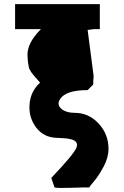

<svg xmlns="http://www.w3.org/2000/svg" viewBox="-20 -769 598 929"><path d="M505 -49Q505 -7 481.5 37Q458 81 435 108Q412 135 412 138Q400 137 329.5 139.5Q259 142 244 138L228 92Q337 -22 350 -55Q362 -87 320 -96Q298 -101 254 -102Q191 -104 154.5 -152.5Q118 -201 123 -264.5Q128 -328 174 -369Q169 -375 160 -385Q151 -395 148 -398.5Q145 -402 138.5 -410Q132 -418 130 -421.5Q128 -425 124 -432Q120 -439 119.5 -444.5Q119 -450 117 -459Q115 -468 114.5 -477.5Q114 -487 113 -499Q110 -560 178 -628H53V-749H463V-628H433Q415 -626 404 -624Q418 -517 429 -432Q434 -399 433 -395Q431 -387 431 -360L404 -333Q299 -333 271 -290Q252 -262 280 -240Q302 -223 342 -223Q409 -223 457 -171.5Q505 -120 505 -49Z"/></svg>

Font: OpenDyslexic
Style: Bold
Weight: 800
Designer: Abbie Gonzalez
Version: Version 0.920;hotconv 1.0.109;makeotfexe 2.5.65596